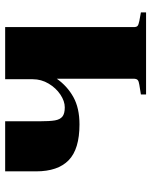

<svg xmlns="http://www.w3.org/2000/svg" viewBox="59 -645 586 744"><g transform="rotate(-90 352.0 -273.0)"><path d="M643 -26 676 -20V0H358V-20L395 -26Q409 -28 414 -32.5Q419 -37 419 -49V-346Q390 -305 347.5 -281.5Q305 -258 242 -258Q146 -258 103 -300Q60 -342 60 -426V-546H254V-414Q254 -373 257.5 -353Q261 -333 272.5 -324Q284 -315 308 -315Q332 -315 357.5 -332Q383 -349 400 -377.5Q417 -406 417 -439V-546H619V-48Q619 -37 623.5 -33Q628 -29 643 -26Z"/></g></svg>

Font: Chonburi
Style: Regular
Weight: 400
Designer: Thanarat Vachiruckul and Stawix Ruecha
Foundry: Cadson Demak & Katatrad
Version: Version 1.000